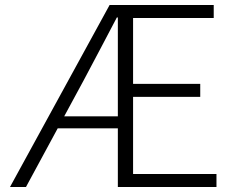

<svg xmlns="http://www.w3.org/2000/svg" viewBox="-20 -749 939 769"><path d="M20 0 419 -729H836V-677H513V-413H782V-361H513V-52H847V0H452V-679H448Q416 -617 382 -553.5Q348 -490 315 -427L84 0ZM184 -235V-283H494V-235Z"/></svg>

Font: Noto Sans KR Thin Light
Style: Regular
Weight: 300
Version: Version 2.004-H2;hotconv 1.0.118;makeotfexe 2.5.65603